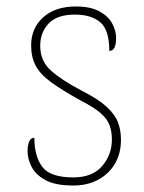

<svg xmlns="http://www.w3.org/2000/svg" viewBox="-20 -562 445 592"><path d="M206 10Q150 10 119.5 -7Q89 -24 77 -48.5Q65 -73 65 -95Q65 -109 67.5 -118.5Q70 -128 74.5 -132.5Q79 -137 86 -137Q86 -80 110.5 -47.5Q135 -15 206 -15Q265 -15 295 -50Q325 -85 325 -132Q325 -156 318 -175.5Q311 -195 290.5 -213Q270 -231 229 -252Q171 -284 137.5 -308.5Q104 -333 90 -359.5Q76 -386 76 -422Q76 -475 113 -508.5Q150 -542 214 -542Q259 -542 286.5 -527Q314 -512 326 -489.5Q338 -467 338 -445Q338 -426 333 -415.5Q328 -405 317 -405Q317 -470 289 -493.5Q261 -517 211 -517Q156 -517 130 -489.5Q104 -462 104 -421Q104 -374 137 -344.5Q170 -315 231 -283Q282 -257 308 -233.5Q334 -210 343.5 -185.5Q353 -161 353 -131Q353 -68 312 -29Q271 10 206 10Z"/></svg>

Font: Noto Serif Lao Thin
Style: Regular
Weight: 250
Designer: Monotype Design Team
Foundry: Monotype Imaging Inc.
Version: Version 2.003